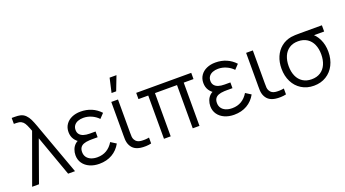

<svg xmlns="http://www.w3.org/2000/svg" viewBox="-58 -1367 3539 1969"><g transform="rotate(-20 1711.0 -382.5)"><path d="M224.5 -570Q208.8 -609.7 196.2 -629.3Q183.7 -649 163.4 -659.5Q143.2 -670 109.7 -670H84.3V-735H117.3Q153.7 -735 176.7 -729.7Q209.5 -722.3 232.5 -699.3Q255.5 -676.3 270.3 -645.5Q285.2 -614.7 303.5 -564.2Q308 -552.3 312 -540L508 0H432.7L274 -444L114.7 0H40L236 -540Z M1007.7 -120 948.7 -157.3Q918.8 -107.2 874.9 -81.2Q831 -55.3 774.3 -55.3Q734.8 -55.3 705.2 -67.8Q675.5 -80.2 659.2 -103.5Q643 -126.8 643 -158.7Q643 -188.5 655.2 -207.1Q667.3 -225.7 691.2 -235.2Q715.2 -244.8 754.7 -247Q770.8 -247.7 781 -247.7H845V-310.3H781.7Q742.5 -310.3 715.2 -319.3Q687.8 -328.3 672.6 -347.1Q657.3 -365.8 657.3 -394.3Q657.3 -424.2 672.7 -444.6Q688.2 -465 714.4 -475Q740.7 -485 773.3 -485Q819.8 -485 862.6 -465.8Q905.3 -446.7 935.7 -414.3L982.7 -464Q941.8 -508.7 887.7 -531.8Q833.5 -555 768 -555Q715.5 -555 673.2 -536.3Q631 -517.7 606.5 -482.3Q582 -447 582 -399.3Q582 -353.8 603.8 -320.1Q625.5 -286.3 666.7 -264.3L671 -292Q637 -285.7 613.9 -264.5Q590.8 -243.3 579.4 -213.5Q568 -183.7 568 -151.3Q568 -101 594.4 -63.3Q620.8 -25.7 666.8 -5.3Q712.8 15 770 15Q850.7 15 911.6 -20.2Q972.5 -55.5 1007.7 -120Z M1118.2 -63.3Q1109.5 -80 1105.5 -97.4Q1101.5 -114.8 1100.7 -132.3Q1099.8 -149.8 1100 -180Q1100.2 -185.8 1100.2 -195.7V-540H1173.5V-198.3V-179.2Q1173 -148.5 1174.8 -132Q1176.5 -115.5 1184.5 -100.7Q1194.8 -81.8 1210.8 -72.3Q1226.8 -62.8 1249.5 -60.3Q1295.2 -56 1338.8 -64.3V0Q1313 6.5 1280.5 7.5Q1248 8.5 1222.8 4.7Q1186.8 -0.5 1160.7 -16.5Q1134.5 -32.5 1118.2 -63.3ZM1134.2 -625H1184.5L1244.2 -780H1169.3Z M1478.8 -472H1372.2V-540H1972.8V-472H1866.2V0H1792.8V-472H1552.2V0H1478.8Z M2479.2 -120 2420.2 -157.3Q2390.3 -107.2 2346.4 -81.2Q2302.5 -55.3 2245.8 -55.3Q2206.3 -55.3 2176.7 -67.8Q2147 -80.2 2130.8 -103.5Q2114.5 -126.8 2114.5 -158.7Q2114.5 -188.5 2126.7 -207.1Q2138.8 -225.7 2162.8 -235.2Q2186.7 -244.8 2226.2 -247Q2242.3 -247.7 2252.5 -247.7H2316.5V-310.3H2253.2Q2214 -310.3 2186.7 -319.3Q2159.3 -328.3 2144.1 -347.1Q2128.8 -365.8 2128.8 -394.3Q2128.8 -424.2 2144.2 -444.6Q2159.7 -465 2185.9 -475Q2212.2 -485 2244.8 -485Q2291.3 -485 2334.1 -465.8Q2376.8 -446.7 2407.2 -414.3L2454.2 -464Q2413.3 -508.7 2359.2 -531.8Q2305 -555 2239.5 -555Q2187 -555 2144.8 -536.3Q2102.5 -517.7 2078 -482.3Q2053.5 -447 2053.5 -399.3Q2053.5 -353.8 2075.2 -320.1Q2097 -286.3 2138.2 -264.3L2142.5 -292Q2108.5 -285.7 2085.4 -264.5Q2062.3 -243.3 2050.9 -213.5Q2039.5 -183.7 2039.5 -151.3Q2039.5 -101 2065.9 -63.3Q2092.3 -25.7 2138.3 -5.3Q2184.3 15 2241.5 15Q2322.2 15 2383.1 -20.2Q2444 -55.5 2479.2 -120Z M2589.7 -63.3Q2581 -80 2577 -97.4Q2573 -114.8 2572.2 -132.3Q2571.3 -149.8 2571.5 -180Q2571.7 -185.8 2571.7 -195.7V-540H2645V-198.3V-179.2Q2644.5 -148.5 2646.2 -132Q2648 -115.5 2656 -100.7Q2666.3 -81.8 2682.3 -72.3Q2698.3 -62.8 2721 -60.3Q2766.7 -56 2810.3 -64.3V0Q2784.5 6.5 2752 7.5Q2719.5 8.5 2694.3 4.7Q2658.3 -0.5 2632.2 -16.5Q2606 -32.5 2589.7 -63.3Z M2857 -263Q2857 -334.5 2881.8 -392.1Q2906.7 -449.7 2952.7 -486.8Q2998.7 -523.8 3061.3 -535Q3080.3 -538.3 3106.2 -539.2Q3132 -540 3166 -540H3398.7V-472H3236.7L3261 -493.3Q3310.5 -461.2 3339.6 -400.2Q3368.7 -339.2 3368.7 -263Q3368.7 -182.8 3336.9 -119.7Q3305.2 -56.5 3247 -20.8Q3188.8 15 3112.7 15Q3036.5 15 2978.4 -20.8Q2920.3 -56.5 2888.7 -119.8Q2857 -183 2857 -263ZM3290.7 -263Q3290.7 -324 3270.2 -370.5Q3249.8 -417 3209.7 -443.2Q3169.5 -469.3 3112.7 -469.7Q3055 -470 3015 -443.3Q2975 -416.7 2955 -369.7Q2935 -322.7 2935 -263Q2935 -200.3 2955.9 -153.5Q2976.8 -106.7 3016.8 -81Q3056.8 -55.3 3112.7 -55.3Q3169.7 -55.3 3209.8 -81.4Q3249.8 -107.5 3270.2 -154.3Q3290.7 -201.2 3290.7 -263Z"/></g></svg>

Font: Tap Sans
Style: Regular
Weight: 400
Designer: Tap Payments
Foundry: Tap Payments
Version: Version 1.001;Glyphs 3.1.2 (3151)